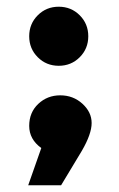

<svg xmlns="http://www.w3.org/2000/svg" viewBox="-20 -451 355 572"><path d="M103 -10Q67 -36 67 -76Q67 -116 94 -141.5Q121 -167 159.5 -167Q198 -167 225.5 -142Q253 -117 253 -84.5Q253 -52 224 -2L162 101H64ZM92.5 -280.5Q67 -306 67 -343Q67 -380 92.5 -405.5Q118 -431 155 -431Q192 -431 217.5 -405.5Q243 -380 243 -343Q243 -306 217.5 -280.5Q192 -255 155 -255Q118 -255 92.5 -280.5Z"/></svg>

Font: Montreal
Style: Bold
Weight: 700
Designer: Julieta Ulanovsky, usr_local_share
Foundry: Julieta Ulanovsky, usr_local_share
Version: Version 2.001